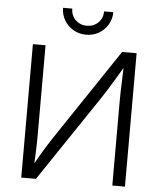

<svg xmlns="http://www.w3.org/2000/svg" viewBox="-61 -991 876 1043"><g transform="rotate(5 377.0 -469.0)"><path d="M659.7 0H590.8V-460.9Q590.8 -482.4 591.6 -513.4Q592.3 -544.4 594 -583.5Q595.7 -622.6 596.7 -667.5L609.9 -665.5Q581.1 -617.2 559.6 -580.8Q538.1 -544.4 520 -515.9Q502 -487.3 483.9 -460.4L174.3 0H94.2V-727.5H163.1V-244.1Q163.1 -221.2 162.6 -191.4Q162.1 -161.6 160.6 -127.9Q159.2 -94.2 156.7 -59.1L145.5 -60.1Q164.6 -94.7 182.9 -126.5Q201.2 -158.2 218.3 -185.3Q235.4 -212.4 249 -232.4L580.6 -727.5H659.7ZM377 -803.7Q338.9 -803.7 307.9 -821.8Q276.9 -839.8 258.5 -870.4Q240.2 -900.9 240.2 -938.5H290.5Q290.5 -901.4 315.4 -877Q340.3 -852.5 377 -852.5Q414.1 -852.5 439 -877Q463.9 -901.4 463.9 -938.5H514.2Q514.2 -900.9 495.8 -870.4Q477.5 -839.8 446.8 -821.8Q416 -803.7 377 -803.7Z"/></g></svg>

Font: Inter 16pt Light
Style: Regular
Weight: 300
Version: Version 4.001;git-66647c0bb